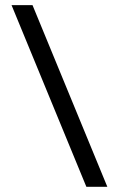

<svg xmlns="http://www.w3.org/2000/svg" viewBox="-20 -701 456 738"><path d="M312 17.1 24.4 -681.2H105L392.6 17.1Z"/></svg>

Font: Sancreek
Style: Regular
Weight: 400
Designer: Vernon Adams
Foundry: Vernon Adams
Version: Version 1.100; ttfautohint (v1.8.4.7-5d5b)